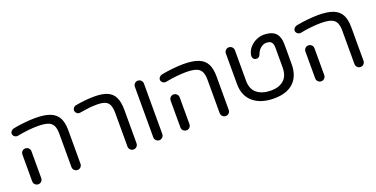

<svg xmlns="http://www.w3.org/2000/svg" viewBox="-23 -1203 3552 1815"><g transform="rotate(-20 1753.5 -295.5)"><path d="M535 5Q516 5 502.5 -8.5Q489 -22 489 -41V-377Q489 -430 473 -460Q457 -490 420 -502Q383 -514 321 -514Q278 -514 224.5 -508.5Q171 -503 115 -492Q98 -489 83.5 -499Q69 -509 66 -525Q64 -541 74.5 -554Q85 -567 102 -571Q158 -582 218 -588Q278 -594 325 -594Q418 -594 474 -572Q530 -550 555 -502.5Q580 -455 580 -377V-41Q580 -22 567 -8.5Q554 5 535 5ZM140 5Q121 5 107.5 -8.5Q94 -22 94 -41V-310Q94 -329 107 -342.5Q120 -356 139 -356Q158 -356 171.5 -342.5Q185 -329 185 -310V-41Q185 -22 172 -8.5Q159 5 140 5Z M1099 4Q1080 4 1066.5 -9.5Q1053 -23 1053 -42V-377Q1053 -430 1040 -460Q1027 -490 997 -502Q967 -514 915 -514Q872 -514 830.5 -509Q789 -504 743 -496Q724 -493 711 -503.5Q698 -514 695 -530Q693 -546 703.5 -559.5Q714 -573 731 -576Q776 -584 824 -589Q872 -594 919 -594Q1002 -594 1051 -572Q1100 -550 1122 -502.5Q1144 -455 1144 -377V-42Q1144 -23 1131 -9.5Q1118 4 1099 4Z M1358 5Q1339 5 1325.5 -8.5Q1312 -22 1312 -41V-548Q1312 -567 1325 -580.5Q1338 -594 1357 -594Q1376 -594 1389.5 -580.5Q1403 -567 1403 -548V-41Q1403 -22 1390 -8.5Q1377 5 1358 5Z M2026 5Q2007 5 1993.5 -8.5Q1980 -22 1980 -41V-377Q1980 -430 1964 -460Q1948 -490 1911 -502Q1874 -514 1812 -514Q1769 -514 1715.5 -508.5Q1662 -503 1606 -492Q1589 -489 1574.5 -499Q1560 -509 1557 -525Q1555 -541 1565.5 -554Q1576 -567 1593 -571Q1649 -582 1709 -588Q1769 -594 1816 -594Q1909 -594 1965 -572Q2021 -550 2046 -502.5Q2071 -455 2071 -377V-41Q2071 -22 2058 -8.5Q2045 5 2026 5ZM1631 5Q1612 5 1598.5 -8.5Q1585 -22 1585 -41V-310Q1585 -329 1598 -342.5Q1611 -356 1630 -356Q1649 -356 1662.5 -342.5Q1676 -329 1676 -310V-41Q1676 -22 1663 -8.5Q1650 5 1631 5Z M2512 5Q2381 5 2304.5 -60Q2228 -125 2228 -244V-550Q2228 -569 2241 -582.5Q2254 -596 2273 -596Q2292 -596 2305.5 -582.5Q2319 -569 2319 -550V-244Q2319 -158 2371.5 -116.5Q2424 -75 2512 -75Q2592 -75 2639.5 -116.5Q2687 -158 2687 -244V-441Q2687 -481 2671 -498Q2655 -515 2619 -515Q2593 -515 2566 -495Q2539 -475 2522 -431Q2516 -415 2502 -408Q2488 -401 2470 -407Q2455 -412 2449 -427Q2443 -442 2447 -460Q2458 -504 2486.5 -534Q2515 -564 2552 -579.5Q2589 -595 2622 -595Q2650 -595 2677.5 -589.5Q2705 -584 2728 -568Q2751 -552 2764.5 -520Q2778 -488 2778 -435V-244Q2778 -125 2710 -60Q2642 5 2512 5Z M3382 5Q3363 5 3349.5 -8.5Q3336 -22 3336 -41V-377Q3336 -430 3320 -460Q3304 -490 3267 -502Q3230 -514 3168 -514Q3125 -514 3071.5 -508.5Q3018 -503 2962 -492Q2945 -489 2930.5 -499Q2916 -509 2913 -525Q2911 -541 2921.5 -554Q2932 -567 2949 -571Q3005 -582 3065 -588Q3125 -594 3172 -594Q3265 -594 3321 -572Q3377 -550 3402 -502.5Q3427 -455 3427 -377V-41Q3427 -22 3414 -8.5Q3401 5 3382 5ZM2987 5Q2968 5 2954.5 -8.5Q2941 -22 2941 -41V-310Q2941 -329 2954 -342.5Q2967 -356 2986 -356Q3005 -356 3018.5 -342.5Q3032 -329 3032 -310V-41Q3032 -22 3019 -8.5Q3006 5 2987 5Z"/></g></svg>

Font: Varela Round
Style: Regular
Weight: 400
Designer: Joe Prince, Avraham Cornfeld
Foundry: Joe Prince, Avraham Cornfeld
Version: Version 3.010; ttfautohint (v1.8.4.7-5d5b)